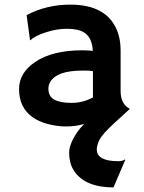

<svg xmlns="http://www.w3.org/2000/svg" viewBox="-20 -540 623 831"><path d="M344.2 -3.4Q306.6 7.3 266.8 7.3Q227.1 7.3 187 -3.2Q147 -13.7 119.1 -34.2Q62.5 -75.7 62.5 -154.3Q62.5 -224.6 131.8 -271.5Q207 -322.3 335.9 -322.3L355.5 -321.8Q361.3 -321.3 368.7 -321Q376 -320.8 381.8 -319.8Q377.9 -397.9 314.5 -411.1Q293.5 -415.5 269.8 -415.5Q246.1 -415.5 223.4 -411.4Q200.7 -407.2 179.2 -400.4Q131.8 -385.3 111.3 -365.7L109.9 -366.7L95.2 -474.6Q181.6 -520 284.2 -520Q443.4 -520 487.8 -405.3Q502 -368.7 502 -322.8V-146Q502 -89.4 542 -68.8L453.6 12.2Q425.8 -2.4 408.7 -30.3Q377.4 -13.7 344.2 -3.4Q366.2 -25.4 397.5 -44.9L502.4 -68.8H542L472.7 -5.4Q422.9 40.5 410.9 64.7Q398.9 88.9 398.9 106.4Q398.9 157.7 492.2 157.7Q510.3 157.7 521 149.9L522 152.3L471.2 271Q341.3 271 295.9 191.9Q279.3 163.1 279.3 120.1Q279.3 84.5 313.5 33.2Q326.2 14.6 344.2 -3.4ZM382.3 -231.9Q369.1 -234.4 355 -234.4H335.4Q227.5 -234.4 198.2 -186.5Q189.5 -172.4 189.5 -156.7Q189.5 -141.1 195.1 -129.2Q200.7 -117.2 213.9 -109.4Q239.3 -94.7 289.3 -94.7Q339.4 -94.7 382.8 -118.7Q382.3 -124 382.3 -129.9Z"/></svg>

Font: HammersmithOne
Style: Regular
Weight: 400
Designer: Nicole Fally
Foundry: Nicole Fally
Version: Version 1.003